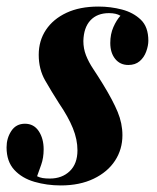

<svg xmlns="http://www.w3.org/2000/svg" viewBox="-39 -551 479 585"><path d="M74 -14Q82 -10 91 -8.5Q100 -7 113 -7Q150 -7 173.5 -29.5Q197 -52 197 -93Q197 -126 183 -160.5Q169 -195 141 -236Q118 -272 98.5 -306Q79 -340 79 -384Q79 -427 101 -460Q123 -493 163.5 -512Q204 -531 261 -531Q298 -531 332.5 -522Q367 -513 390 -491Q413 -469 413 -427Q413 -412 406.5 -394Q400 -376 386.5 -364.5Q373 -353 352 -353Q327 -353 312 -371.5Q297 -390 297 -420Q297 -447 306.5 -468.5Q316 -490 328 -503Q315 -511 293 -511Q257 -511 236.5 -489Q216 -467 215 -426Q215 -403 223 -382.5Q231 -362 245 -341Q259 -320 275 -294Q305 -245 319.5 -210Q334 -175 334 -139Q334 -96 311.5 -61.5Q289 -27 246.5 -6.5Q204 14 146 14Q104 14 66 3Q28 -8 4.5 -33.5Q-19 -59 -19 -102Q-19 -130 -4.5 -152Q10 -174 37 -174Q64 -174 79 -151.5Q94 -129 94 -96Q94 -70 86.5 -49Q79 -28 74 -14Z"/></svg>

Font: Playfair Display
Style: Bold Italic
Weight: 700
Italic angle: -14°
Designer: Claus Eggers Sørensen
Foundry: Claus Eggers Sørensen
Version: Version 1.203